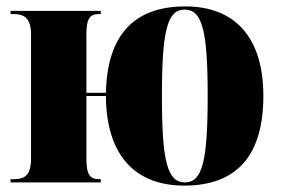

<svg xmlns="http://www.w3.org/2000/svg" viewBox="-20 -570 897 600"><path d="M556 10C719 10 803 -83 803 -270C803 -458 710 -550 559 -550C401 -550 315 -463 311 -280H250V-461C250 -512 260 -526 290 -526H295V-536H13V-526H23C56 -526 77 -513 77 -462V-75C77 -22 57 -10 23 -10H13V0H295V-10H291C262 -10 250 -22 250 -75V-270H311C312 -87 400 10 556 10ZM558 0C503 0 486 -65 486 -270C486 -475 503 -540 557 -540C612 -540 629 -475 629 -270C629 -65 612 0 558 0Z"/></svg>

Font: Noto Serif Display Condensed Black
Style: Regular
Weight: 900
Width: 3
Designer: Monotype Design Team
Foundry: Monotype Imaging Inc.
Version: Version 2.009